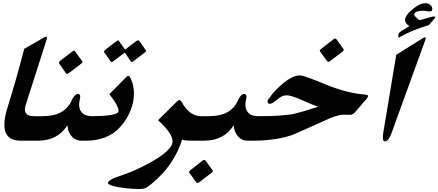

<svg xmlns="http://www.w3.org/2000/svg" viewBox="-20 -973 2813 1232"><path d="M216.8 -70.3H111.8Q-40 -70.3 30.3 -289.6Q85 -464.4 135.3 -659.7L250 -725.1Q270 -737.8 277.8 -737.8Q285.6 -737.8 276.4 -710.4L145 -299.8Q122.6 -227.5 198.7 -227.5H266.6Z M533.2 -70.3H500Q484.4 -70.3 469.5 -76.4Q454.6 -82.5 442.6 -95Q430.7 -107.4 422.6 -125.7Q414.6 -144 412.6 -168.9Q380.4 -119.1 333.7 -94.7Q287.1 -70.3 221.7 -70.3H189L238.8 -227.5H252.9Q328.1 -227.5 374.5 -254.4Q420.9 -281.2 442.9 -335.4Q460.9 -370.1 480 -370.1Q489.7 -370.1 493.2 -361.6Q496.6 -353 492.2 -335.4Q485.8 -308.6 488.8 -288.3Q491.7 -268.1 502.2 -254.4Q512.7 -240.7 529.8 -234.1Q546.9 -227.5 568.8 -227.5H583ZM507.8 -580.1Q510.7 -577.6 509.3 -573.7Q507.3 -568.8 502.4 -565.9Q481.9 -550.3 461.4 -533.9Q440.9 -517.6 419.4 -502.4Q414.6 -499 410.6 -499Q406.7 -499 403.3 -502.4L359.9 -565.4Q357.4 -567.9 358.9 -572.8Q360.8 -579.1 367.2 -584Q385.7 -598.1 406 -613.5Q426.3 -628.9 444.8 -643.1Q450.7 -647.5 455.1 -647.5Q460.4 -647.5 461.9 -643.1Z M827.6 -293Q814.9 -252.4 794.2 -216.8Q773.4 -181.2 743.7 -150.4V-150.9Q726.1 -130.9 702.4 -115.7Q678.7 -100.6 651.6 -90.6Q624.5 -80.6 595.7 -75.4Q566.9 -70.3 538.6 -70.3H505.9L555.7 -227.5H569.8Q605 -227.5 635 -229.2Q665 -231 687.5 -234.4Q710 -237.8 723.6 -243.2Q737.3 -248.5 739.3 -255.4Q748.5 -283.2 682.1 -368.7L792.5 -481Q795.4 -483.4 797.9 -485.1Q800.3 -486.8 802.7 -486.8Q806.6 -486.8 808.6 -483.9Q820.8 -469.2 828.1 -446.8Q835.4 -424.3 838.1 -398.7Q840.8 -373 838.1 -345.5Q835.4 -317.9 827.6 -293ZM915.5 -651.4Q917.5 -647.5 916.5 -644.5Q916 -641.6 910.6 -637.2Q892.1 -623 872.3 -608.2Q852.5 -593.3 833.5 -578.6Q830.1 -575.2 825.7 -575.2Q823.7 -575.2 822.5 -576.2Q821.3 -577.1 819.3 -578.6Q810.5 -592.8 800.5 -607.2Q790.5 -621.6 780.8 -635.7L705.1 -578.6Q701.2 -575.2 697.3 -575.2Q694.8 -575.2 693.6 -576.2Q692.4 -577.1 690.4 -578.6Q680.2 -592.8 669.7 -607.7Q659.2 -622.6 648.9 -636.7Q647 -640.1 647.9 -644.5Q649.4 -648.4 655.3 -653.8Q673.3 -668 691.7 -681.9Q710 -695.8 728.5 -709.5Q733.9 -714.4 736.8 -714.4Q742.2 -714.4 743.7 -709.5L782.7 -654.3Q791.5 -661.1 804.2 -671.4Q816.9 -681.6 829.3 -691.2Q841.8 -700.7 852.1 -707.5Q862.3 -714.4 866.2 -714.4Q868.7 -714.4 870.8 -713.1Q873 -711.9 874 -709.5Z M1283.2 -70.3H1217.3Q1155.3 -70.3 1148.9 -78.1Q1122.1 6.3 1073 77.6Q1023.9 148.9 948.7 209.5Q936 219.7 927.2 225.8Q918.5 231.9 910.4 234.9Q902.3 237.8 893.3 238.8Q884.3 239.7 870.6 239.7Q852.1 239.7 829.8 238.3Q807.6 236.8 785.2 234.4Q762.7 231.9 741.5 228.3Q720.2 224.6 704.3 220Q688.5 215.3 679.7 210.2Q670.9 205.1 672.9 199.2Q678.2 181.2 726.1 164.1Q772.9 148.4 813 132.8Q853 117.2 888.2 99.1H887.7Q978.5 54.7 1026.9 17.1Q1075.2 -20.5 1085 -51.3Q1093.3 -77.1 1071 -114.5Q1048.8 -151.9 994.1 -201.7L1114.3 -320.8Q1119.6 -325.7 1123.8 -328.6Q1127.9 -331.5 1131.3 -331.5Q1133.8 -331.5 1137.9 -328.1Q1142.1 -324.7 1144.5 -320.8Q1168.9 -274.9 1200.7 -251.2Q1232.4 -227.5 1270.5 -227.5H1333Z M1600.1 -70.3H1566.9Q1551.3 -70.3 1536.4 -76.4Q1521.5 -82.5 1509.5 -95Q1497.6 -107.4 1489.5 -125.7Q1481.4 -144 1479.5 -168.9Q1447.3 -119.1 1400.6 -94.7Q1354 -70.3 1288.6 -70.3H1255.9L1305.7 -227.5H1319.8Q1395 -227.5 1441.4 -254.4Q1487.8 -281.2 1509.8 -335.4Q1527.8 -370.1 1546.9 -370.1Q1556.6 -370.1 1560.1 -361.6Q1563.5 -353 1559.1 -335.4Q1552.7 -308.6 1555.7 -288.3Q1558.6 -268.1 1569.1 -254.4Q1579.6 -240.7 1596.7 -234.1Q1613.8 -227.5 1635.7 -227.5H1649.9ZM1343.8 119.6Q1347.2 123.5 1345.7 127Q1345.2 130.9 1338.4 135.3L1254.9 198.7Q1249.5 201.7 1246.1 201.7Q1242.2 201.7 1240.2 198.7Q1230.5 184.6 1218.3 167.7Q1206.1 150.9 1195.3 136.2Q1192.9 132.3 1194.3 127.9Q1196.3 122.6 1202.1 118.7Q1221.7 103.5 1241.7 87.6Q1261.7 71.8 1280.3 56.6Q1286.6 52.7 1290.5 52.7Q1294.9 52.7 1297.9 56.6Z M2184.1 -657.7Q2186.5 -655.3 2185.1 -650.4Q2184.6 -648.4 2182.9 -646.5Q2181.2 -644.5 2178.7 -642.1L2095.2 -579.1Q2090.8 -576.2 2086.9 -576.2Q2083 -576.2 2080.1 -579.1L2034.2 -642.1Q2031.2 -645.5 2032.2 -649.9Q2034.7 -654.8 2040.5 -659.2L2120.1 -721.2Q2127 -725.6 2131.3 -725.6Q2135.7 -725.6 2138.7 -721.2ZM2259.3 -254.4Q2247.6 -239.3 2230.5 -236.3Q2231 -236.8 2181.2 -236.8Q2140.1 -236.8 2048.3 -192.4Q1977.5 -160.2 1933.3 -141.1Q1889.2 -122.1 1871.1 -112.8Q1813.5 -90.8 1746.6 -80.6Q1679.7 -70.3 1605.5 -70.3H1572.8L1622.6 -227.5H1636.7Q1717.3 -227.5 1776.1 -231.4Q1835 -235.4 1871.6 -243.7Q1894.5 -249 1931.4 -259.8Q1968.3 -270.5 2021.5 -288.1Q2005.9 -293.5 1979 -304.2Q1952.1 -314.9 1911.1 -333.5Q1876.5 -348.6 1854.2 -355Q1832 -361.3 1822.8 -361.3Q1811.5 -361.3 1803.7 -359.9Q1795.9 -358.4 1788.8 -355Q1781.7 -351.6 1773.9 -345.7Q1766.1 -339.8 1754.9 -331.1L1739.7 -319.8Q1732.9 -314.5 1725.8 -310.8Q1718.8 -307.1 1711.9 -307.1Q1691.4 -307.1 1698.7 -329.1Q1700.7 -335.9 1708 -343.3V-342.3Q1720.2 -362.8 1738.5 -383.1Q1756.8 -403.3 1781.7 -425.3Q1853 -489.3 1905.3 -489.3Q1918 -489.3 1960.4 -474.1Q2002.9 -459 2068.4 -431.6Q2140.1 -402.3 2203.4 -386.2Q2266.6 -370.1 2321.3 -366.2Q2333.5 -365.2 2338.4 -362.3Q2343.3 -359.4 2340.8 -352.1Q2339.8 -349.1 2336.9 -345.2Q2334 -341.3 2328.6 -335L2329.1 -335.4Z M2731.9 -812Q2674.3 -794.9 2626 -774.7Q2577.6 -754.4 2536.6 -730.5Q2535.2 -746.1 2537.6 -755.4Q2541 -764.6 2557.6 -775.4Q2574.2 -786.1 2606.9 -804.7Q2588.9 -817.4 2582.8 -829.8Q2576.7 -842.3 2581.1 -856.4Q2590.8 -886.7 2634.8 -919.9Q2657.2 -937 2675.5 -944.8Q2693.8 -952.6 2709 -952.6Q2719.2 -952.6 2728 -949Q2736.8 -945.3 2743.2 -939.2Q2749.5 -933.1 2752.2 -925.3Q2754.9 -917.5 2752.9 -908.7Q2752 -904.3 2747.6 -901.9Q2743.2 -899.4 2737.3 -899.4Q2733.9 -899.4 2728 -900.1Q2722.2 -900.9 2715.8 -901.9Q2709.5 -902.8 2704.1 -903.6Q2698.7 -904.3 2696.3 -904.3Q2645 -904.3 2638.2 -882.8Q2634.8 -874 2651.4 -860.8Q2656.7 -854.5 2661.9 -850.1Q2667 -845.7 2671.9 -843.3L2676.3 -844.7Q2694.8 -850.1 2714.4 -855.2Q2733.9 -860.4 2754.9 -866.2Q2757.3 -866.7 2760 -866.9Q2762.7 -867.2 2765.6 -867.2Q2774.4 -867.2 2772.9 -862.3Q2772 -858.4 2770.3 -856Q2768.6 -853.5 2766.1 -851.1V-851.6ZM2489.7 -111.8Q2481 -89.8 2471.2 -77.9Q2461.4 -65.9 2449.7 -65.9Q2430.2 -65.9 2439.5 -122.6L2522.5 -621.1L2690.4 -726.6Q2701.7 -733.4 2708.5 -733.4Q2712.4 -733.4 2711.7 -727.8Q2710.9 -722.2 2707 -710.9Z"/></svg>

Font: XB Zar
Style: Bold Italic
Weight: 700
Italic angle: -12°
Designer: Behnam
Foundry: Irmug
Version: Version 8.005 2009